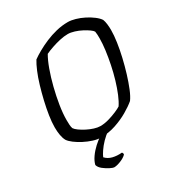

<svg xmlns="http://www.w3.org/2000/svg" viewBox="-213 -853 1093 1185"><g transform="rotate(-30 334.0 -260.0)"><path d="M272 0Q248 0 218 -9.5Q188 -19 159 -34Q130 -49 107.5 -66Q85 -83 75 -98Q65 -116 60.5 -141.5Q56 -167 56 -197Q56 -233 63 -279Q70 -325 81.5 -374Q93 -423 107 -470Q121 -517 137 -555Q153 -593 168 -617Q190 -633 221 -650.5Q252 -668 289.5 -684Q327 -700 368 -710Q409 -720 451 -720Q474 -720 503.5 -711.5Q533 -703 561.5 -688.5Q590 -674 613 -656.5Q636 -639 647 -622Q653 -607 655.5 -586Q658 -565 658 -544Q658 -507 651 -459Q644 -411 632 -359.5Q620 -308 605 -259Q590 -210 573.5 -169.5Q557 -129 540 -106Q513 -83 471 -58.5Q429 -34 378 -17Q327 0 272 0ZM305 -63Q334 -63 365.5 -72Q397 -81 423.5 -92.5Q450 -104 462 -112Q479 -137 495 -175.5Q511 -214 525 -261Q539 -308 549 -357Q559 -406 565 -452Q571 -498 571 -534Q571 -548 570.5 -560.5Q570 -573 568 -584Q564 -592 547.5 -604Q531 -616 508 -628Q485 -640 459.5 -648Q434 -656 413 -656Q387 -656 356 -649Q325 -642 296 -632Q267 -622 246 -612Q227 -580 208.5 -529Q190 -478 175 -418.5Q160 -359 151 -302Q142 -245 142 -199Q142 -180 143 -165.5Q144 -151 148 -139Q155 -128 173 -115Q191 -102 214.5 -90Q238 -78 262 -70.5Q286 -63 305 -63ZM251 200Q244 200 223.5 190Q203 180 182.5 164Q162 148 157 129Q163 104 181.5 77.5Q200 51 226 27Q252 3 279 -14L333 -15Q306 3 283 27Q260 51 244.5 74Q229 97 223 112Q242 133 271.5 140.5Q301 148 338 145Q340 149 342 152.5Q344 156 342 162Q326 178 298 189Q270 200 251 200Z"/></g></svg>

Font: Texturina Medium 12pt Light
Style: Italic
Weight: 300
Italic angle: -11°
Version: Version 1.002